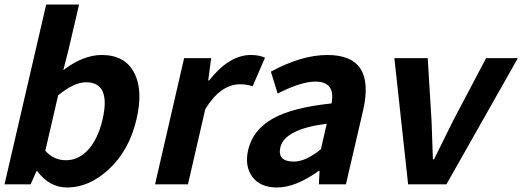

<svg xmlns="http://www.w3.org/2000/svg" viewBox="-31 -818 2318 852"><path d="M134 -59H131L105 0H-11L174 -798H320L273 -597L250 -507Q339 -574 420 -574Q523 -574 564 -496Q605 -419 575 -290Q543 -151 451 -66Q364 14 267 14Q188 14 134 -59ZM358 -151Q403 -199 424 -287Q462 -453 351 -453Q298 -453 227 -395L170 -149Q207 -107 262 -107Q316 -107 358 -151Z M786 -560H906L893 -461H897Q986 -574 1082 -574Q1119 -574 1145 -562L1090 -435Q1064 -444 1034 -444Q948 -444 880 -334L803 0H657Z M1089 -33Q1054 -80 1070 -152Q1091 -242 1180 -292Q1267 -341 1440 -359Q1459 -456 1368 -456Q1306 -456 1201 -403L1171 -500Q1307 -574 1422 -574Q1637 -574 1580 -327L1504 0H1384L1387 -60H1384Q1281 14 1198 14Q1124 14 1089 -33ZM1393 -156 1419 -269Q1232 -245 1213 -164Q1199 -101 1273 -101Q1326 -101 1393 -156Z M1719 -560H1867L1884 -281L1890 -111H1895Q1919 -161 1979 -281L2126 -560H2267L1950 0H1780Z"/></svg>

Font: KaiGen Gothic CN Bold
Style: Bold
Weight: 700
Designer: Ryoko NISHIZUKA  (kana & ideographs); Paul D. Hunt (Latin, Greek & Cyrillic); Wenlong ZHANG  (bopomofo); Sandoll Communi
Foundry: Adobe Systems Incorporated
Version: Version 1.002.20150501